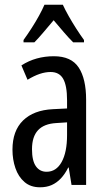

<svg xmlns="http://www.w3.org/2000/svg" viewBox="-20 -786 447 816"><path d="M209 -547Q283 -547 314.5 -499Q346 -451 346 -362V0H284L272 -74H270Q256 -46 238.5 -27.5Q221 -9 199.5 0.5Q178 10 150 10Q110 10 84 -12.5Q58 -35 45.5 -71.5Q33 -108 33 -150Q33 -230 78 -274Q123 -318 205 -322L265 -325V-360Q265 -422 248.5 -451Q232 -480 195 -480Q173 -480 149 -472Q125 -464 97 -447L71 -508Q102 -528 136.5 -537.5Q171 -547 209 -547ZM219 -263Q167 -260 141.5 -232.5Q116 -205 116 -152Q116 -103 132.5 -79.5Q149 -56 178 -56Q219 -56 242 -97.5Q265 -139 265 -212V-266ZM247 -766Q257 -744 272 -717.5Q287 -691 304 -664.5Q321 -638 337 -616V-606H291Q271 -626 250.5 -650Q230 -674 208 -700Q186 -674 164.5 -648.5Q143 -623 126 -606H80V-616Q98 -641 115 -667.5Q132 -694 146 -719.5Q160 -745 169 -766Z"/></svg>

Font: Noto Sans Display ExtraCondensed
Style: Regular
Weight: 400
Width: 2
Version: Version 2.003